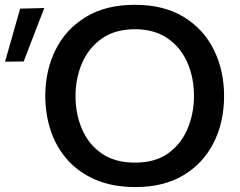

<svg xmlns="http://www.w3.org/2000/svg" viewBox="-108 -746 974 778"><path d="M441.5 12Q348.5 12 279.8 -17.5Q211 -47 165.5 -98.2Q120 -149.5 97.8 -216Q75.5 -282.5 75.5 -357Q75.5 -460.5 117.2 -544.2Q159 -628 239.8 -677.2Q320.5 -726.5 438 -726.5Q557 -726.5 637.5 -676.8Q718 -627 759 -543.2Q800 -459.5 800 -357Q800 -251.5 758 -168Q716 -84.5 635.8 -36.2Q555.5 12 441.5 12ZM439 -87Q521 -87 573.8 -125Q626.5 -163 652.2 -224.8Q678 -286.5 678 -357Q678 -433 650.5 -494.2Q623 -555.5 569.8 -591.5Q516.5 -627.5 439 -627.5Q358.5 -627.5 305 -590Q251.5 -552.5 224.8 -490.8Q198 -429 198 -357Q198 -285 224 -223.5Q250 -162 303.5 -124.5Q357 -87 439 -87ZM-87.5 -496Q-72 -550 -56.8 -604Q-41.5 -658 -26.5 -711L71.5 -713.5Q50 -658 29.2 -604.2Q8.5 -550.5 -12 -497Z"/></svg>

Font: Commissioner Medium
Style: Regular
Weight: 500
Designer: Kostas Bartsokas
Foundry: Kostas Bartsokas
Version: Version 1.000; ttfautohint (v1.8.3)